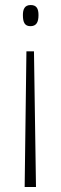

<svg xmlns="http://www.w3.org/2000/svg" viewBox="-20 -550 242 763"><path d="M133 -490C133 -516 125 -530 102 -530C77 -530 71 -512 71 -490C71 -460 79 -446 101 -446C124 -446 133 -461 133 -490ZM85 -346 78 193H123L115 -346Z"/></svg>

Font: Noto Sans Lao UI ExtCond ExtLt
Style: Regular
Weight: 200
Width: 2
Designer: Monotype Design Team
Foundry: Monotype Imaging Inc.
Version: Version 2.000